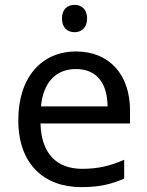

<svg xmlns="http://www.w3.org/2000/svg" viewBox="-20 -757 604 787"><path d="M286 -737C257 -737 234 -720 234 -681C234 -643 257 -625 286 -625C313 -625 337 -643 337 -681C337 -720 313 -737 286 -737ZM292 -546C150 -546 55 -440 55 -264C55 -85 160 10 313 10C386 10 434 -1 489 -25V-102C433 -78 385 -65 317 -65C210 -65 149 -130 146 -251H513V-304C513 -450 429 -546 292 -546ZM291 -474C380 -474 420 -412 421 -321H148C157 -417 207 -474 291 -474Z"/></svg>

Font: Noto Sans Sunuwar
Style: Regular
Weight: 400
Designer: Anshuman Pandey
Foundry: Jamra Patel LLC
Version: Version 1.000